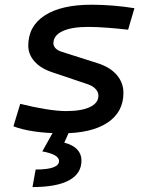

<svg xmlns="http://www.w3.org/2000/svg" viewBox="-20 -547 626 802"><path d="M239.7 9.8Q176.3 9.8 123 2Q69.8 -5.9 36.1 -19.5L64.5 -113.3Q121.1 -99.1 171.1 -91.1Q221.2 -83 256.3 -83Q320.3 -83 355.7 -99.9Q391.1 -116.7 391.1 -147.5Q391.1 -162.6 379.2 -175.5Q367.2 -188.5 344.7 -195.8L198.2 -245.1Q149.9 -261.2 124 -290.5Q98.1 -319.8 98.1 -356.4Q98.1 -438 167.2 -482.7Q236.3 -527.3 362.8 -527.3Q407.2 -527.3 453.9 -523.4Q500.5 -519.5 541.5 -512.7L515.1 -422.9Q469.2 -428.2 425.5 -431.4Q381.8 -434.6 348.1 -434.6Q278.8 -434.6 241 -416.7Q203.1 -398.9 203.1 -366.2Q203.1 -354.5 212.4 -345Q221.7 -335.4 239.7 -330.1L388.7 -282.7Q440.4 -266.1 468 -233.6Q495.6 -201.2 495.6 -159.2Q495.6 -78.6 428.7 -34.4Q361.8 9.8 239.7 9.8ZM115.7 234.4 128.9 161.1Q226.6 161.1 226.6 125.5Q226.6 98.1 156.7 85.4L217.8 -23.9L270 1L248.5 48.8Q284.2 58.1 302.2 77.1Q320.3 96.2 320.3 123.5Q320.3 178.2 268.3 206.3Q216.3 234.4 115.7 234.4Z"/></svg>

Font: Cascadia Code
Style: Italic
Weight: 400
Italic angle: -10°
Designer: Aaron Bell
Foundry: Saja Typeworks
Version: Version 2407.024